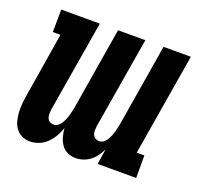

<svg xmlns="http://www.w3.org/2000/svg" viewBox="-98 -632 796 753"><g transform="rotate(20 300.0 -256.0)"><path d="M287 8Q269 8 253 0.5Q237 -7 227.5 -21Q218 -35 213 -52.5Q208 -70 207 -88Q201 -70 191 -52.5Q181 -35 167 -21Q153 -7 134.5 0.5Q116 8 97 8Q79 8 63.5 1Q48 -6 38 -19.5Q28 -33 23.5 -50Q19 -67 18 -84.5Q17 -102 18.5 -120Q20 -138 23 -156L67 -426H35L36 -520H197L133 -137Q132 -128 132 -119.5Q132 -111 135 -103Q138 -95 145.5 -90.5Q153 -86 162 -86Q171 -86 179 -91.5Q187 -97 192 -105Q197 -113 201 -122Q205 -131 207.5 -139.5Q210 -148 212 -157Q214 -166 216 -175L273 -520H387L323 -137Q322 -128 322 -119.5Q322 -111 325 -103Q328 -95 335.5 -90.5Q343 -86 352 -86Q361 -86 369 -91.5Q377 -97 382 -105Q387 -113 391 -122Q395 -131 397.5 -139.5Q400 -148 402 -157Q404 -166 406 -175L463 -520H577L506 -94H538V0H377L387 -64Q380 -50 370.5 -36.5Q361 -23 347.5 -12.5Q334 -2 318.5 3Q303 8 287 8Z"/></g></svg>

Font: Iosevka HT Extrabold Extended
Style: Italic
Weight: 800
Width: 7
Italic angle: -9°
Monospace: yes
Designer: Belleve Invis
Foundry: Belleve Invis
Version: Version 32.3.0; ttfautohint (v1.8.4)